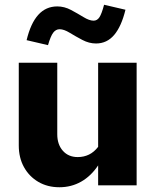

<svg xmlns="http://www.w3.org/2000/svg" viewBox="-20 -780 658 808"><path d="M230 8Q180 8 141.5 -14.5Q103 -37 81 -76.5Q59 -116 59 -168V-516H221V-215Q221 -172 244.5 -145.5Q268 -119 307 -119Q333 -119 354.5 -129.5Q376 -140 393 -162V-516H555V0H393V-84Q363 -39 321.5 -15.5Q280 8 230 8ZM182 -590 92 -611Q109 -682 141 -717.5Q173 -753 221 -753Q251 -753 279 -738Q307 -723 331.5 -708Q356 -693 374 -693Q389 -693 398.5 -707.5Q408 -722 418 -760L508 -739Q491 -669 460.5 -633Q430 -597 384 -597Q355 -597 326.5 -612Q298 -627 273.5 -642Q249 -657 231 -657Q215 -657 204 -642.5Q193 -628 182 -590Z"/></svg>

Font: Red Hat Text VF
Style: Regular
Weight: 300
Designer: Pentagram, MCKL
Foundry: Pentagram, MCKL
Version: Version 1.023